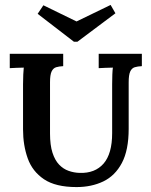

<svg xmlns="http://www.w3.org/2000/svg" viewBox="-20 -743 611 775"><path d="M235.1 -476Q218.6 -475.2 206.6 -471.6Q194.7 -467.9 188.3 -454.5Q181.9 -441.1 181.9 -410.7V-204.3Q181.9 -157.3 191.8 -126.7Q201.7 -96.1 218.6 -78.5Q235.4 -60.9 256.9 -53.4Q278.3 -45.8 301.1 -45.1Q363.4 -42.9 398.1 -82.7Q432.7 -122.5 432.7 -205.7V-402.6Q432.7 -422.8 433.4 -441.7Q434.2 -460.6 435.6 -470.1Q423.2 -469.7 405 -469.2Q386.9 -468.6 378.4 -467.9V-525.9H552.6V-476Q535.8 -475.2 523.8 -471.6Q511.9 -467.9 505.7 -454.5Q499.4 -441.1 499.4 -410.7V-223Q499.4 -136.8 471.9 -85.1Q444.4 -33.4 396.8 -10.6Q349.1 12.1 289 12.1Q204.6 12.1 157.7 -19.4Q110.7 -51 91.9 -103.8Q73 -156.6 73 -220.8V-402.6Q73 -422.8 73.9 -441.7Q74.8 -460.6 75.9 -470.1Q64.2 -469.7 45.8 -469.2Q27.5 -468.6 19.4 -467.9V-525.9H235.1ZM278.3 -574.6 132 -687.2 155.1 -721.7 289 -656.4 426.5 -723.1 445.9 -689.4 292.6 -574.6Z"/></svg>

Font: Parastoo
Style: Regular
Weight: 400
Foundry: Saber Rastikerdar (saber.rastikerdar@gmail.com)
Version: Version 3.000